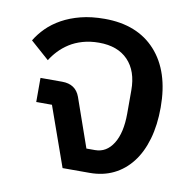

<svg xmlns="http://www.w3.org/2000/svg" viewBox="-68 -629 706 698"><g transform="rotate(10 285.5 -280.5)"><path d="M129 -220H71V-309H151Q201 -309 217 -265L280 -85H312Q354 -85 379 -125Q404 -165 404 -236V-322Q404 -393 366 -432.5Q328 -472 259 -472Q226 -472 198.5 -464Q171 -456 150 -442.5Q129 -429 113 -412Q97 -395 86 -377L17 -438Q32 -463 54 -485Q76 -507 106.5 -524Q137 -541 176 -551Q215 -561 264 -561Q385 -561 452.5 -486.5Q520 -412 520 -279Q520 -214 505 -162Q490 -110 462 -74Q434 -38 395 -19Q356 0 307 0H207Z"/></g></svg>

Font: IBM Plex Sans Thai Medm
Style: Regular
Weight: 500
Designer: Mike Abbink, Paul van der Laan, Pieter van Rosmalen, Ben Mitchell, Mark Frömberg
Foundry: Bold Monday
Version: Version 1.2